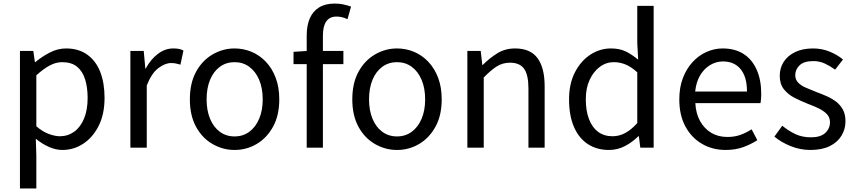

<svg xmlns="http://www.w3.org/2000/svg" viewBox="-20 -829 4804 1078"><path d="M92 229V-543H167L176 -480H178Q215 -511 259.5 -534Q304 -557 351 -557Q421 -557 469.5 -522.5Q518 -488 542.5 -426Q567 -364 567 -280Q567 -187 533.5 -121.5Q500 -56 446.5 -21.5Q393 13 331 13Q294 13 256 -3.5Q218 -20 181 -50L184 45V229ZM316 -64Q361 -64 396.5 -89.5Q432 -115 452 -163.5Q472 -212 472 -279Q472 -339 457.5 -384.5Q443 -430 412 -455Q381 -480 328 -480Q294 -480 258.5 -461Q223 -442 184 -406V-120Q220 -89 255 -76.5Q290 -64 316 -64Z M712 0V-543H787L796 -444H798Q826 -496 866.5 -526.5Q907 -557 952 -557Q971 -557 984.5 -554.5Q998 -552 1010 -545L993 -466Q979 -470 968 -472.5Q957 -475 940 -475Q907 -475 869 -446.5Q831 -418 804 -349V0Z M1297 13Q1231 13 1173 -20.5Q1115 -54 1080.5 -117.5Q1046 -181 1046 -271Q1046 -362 1080.5 -425.5Q1115 -489 1173 -523Q1231 -557 1297 -557Q1347 -557 1392.5 -538Q1438 -519 1473 -482Q1508 -445 1528 -392Q1548 -339 1548 -271Q1548 -181 1513 -117.5Q1478 -54 1421 -20.5Q1364 13 1297 13ZM1297 -63Q1344 -63 1379.5 -89Q1415 -115 1435 -162Q1455 -209 1455 -271Q1455 -334 1435 -381Q1415 -428 1379.5 -454Q1344 -480 1297 -480Q1250 -480 1214.5 -454Q1179 -428 1159.5 -381Q1140 -334 1140 -271Q1140 -209 1159.5 -162Q1179 -115 1214.5 -89Q1250 -63 1297 -63Z M1702 0V-630Q1702 -685 1719 -725Q1736 -765 1771 -787Q1806 -809 1860 -809Q1885 -809 1908.5 -804Q1932 -799 1951 -792L1931 -721Q1901 -736 1870 -736Q1831 -736 1812 -709Q1793 -682 1793 -629V0ZM1628 -469V-538L1706 -543H1908V-469Z M2209 13Q2143 13 2085 -20.5Q2027 -54 1992.5 -117.5Q1958 -181 1958 -271Q1958 -362 1992.5 -425.5Q2027 -489 2085 -523Q2143 -557 2209 -557Q2259 -557 2304.5 -538Q2350 -519 2385 -482Q2420 -445 2440 -392Q2460 -339 2460 -271Q2460 -181 2425 -117.5Q2390 -54 2333 -20.5Q2276 13 2209 13ZM2209 -63Q2256 -63 2291.5 -89Q2327 -115 2347 -162Q2367 -209 2367 -271Q2367 -334 2347 -381Q2327 -428 2291.5 -454Q2256 -480 2209 -480Q2162 -480 2126.5 -454Q2091 -428 2071.5 -381Q2052 -334 2052 -271Q2052 -209 2071.5 -162Q2091 -115 2126.5 -89Q2162 -63 2209 -63Z M2604 0V-543H2679L2688 -464H2690Q2729 -503 2772.5 -530Q2816 -557 2872 -557Q2958 -557 2998 -502.5Q3038 -448 3038 -344V0H2947V-332Q2947 -409 2922.5 -443Q2898 -477 2844 -477Q2802 -477 2769 -456Q2736 -435 2696 -394V0Z M3399 13Q3331 13 3280.5 -20Q3230 -53 3202.5 -116.5Q3175 -180 3175 -271Q3175 -359 3208 -423Q3241 -487 3294.5 -522Q3348 -557 3410 -557Q3458 -557 3492.5 -540.5Q3527 -524 3563 -494L3558 -587V-796H3650V0H3575L3567 -64H3564Q3532 -32 3490 -9.5Q3448 13 3399 13ZM3419 -64Q3457 -64 3491 -82.5Q3525 -101 3558 -138V-423Q3524 -454 3492 -467Q3460 -480 3426 -480Q3383 -480 3347.5 -453.5Q3312 -427 3290.5 -380.5Q3269 -334 3269 -272Q3269 -207 3287 -160Q3305 -113 3338.5 -88.5Q3372 -64 3419 -64Z M4054 13Q3981 13 3922 -21Q3863 -55 3828.5 -118.5Q3794 -182 3794 -271Q3794 -338 3814 -390.5Q3834 -443 3868.5 -480.5Q3903 -518 3947 -537.5Q3991 -557 4037 -557Q4107 -557 4155 -526Q4203 -495 4228.5 -437.5Q4254 -380 4254 -302Q4254 -287 4253 -274Q4252 -261 4250 -250H3884Q3887 -192 3910.5 -149.5Q3934 -107 3973 -83.5Q4012 -60 4064 -60Q4104 -60 4136.5 -71.5Q4169 -83 4200 -103L4232 -42Q4197 -19 4153 -3Q4109 13 4054 13ZM3883 -315H4174Q4174 -397 4138.5 -440.5Q4103 -484 4039 -484Q4001 -484 3967.5 -464Q3934 -444 3911.5 -407Q3889 -370 3883 -315Z M4530 13Q4473 13 4419.5 -8.5Q4366 -30 4328 -62L4372 -123Q4408 -94 4446 -76Q4484 -58 4533 -58Q4587 -58 4613.5 -82.5Q4640 -107 4640 -143Q4640 -171 4621.5 -189.5Q4603 -208 4574.5 -221.5Q4546 -235 4516 -246Q4478 -261 4441.5 -279.5Q4405 -298 4381.5 -327.5Q4358 -357 4358 -403Q4358 -447 4380 -481.5Q4402 -516 4444 -536.5Q4486 -557 4545 -557Q4595 -557 4638.5 -539Q4682 -521 4713 -495L4669 -438Q4641 -458 4611.5 -472Q4582 -486 4546 -486Q4494 -486 4469.5 -462.5Q4445 -439 4445 -407Q4445 -382 4461.5 -365Q4478 -348 4505 -336.5Q4532 -325 4562 -313Q4592 -302 4621.5 -289Q4651 -276 4674.5 -258Q4698 -240 4712.5 -213.5Q4727 -187 4727 -148Q4727 -104 4704.5 -67Q4682 -30 4638.5 -8.5Q4595 13 4530 13Z"/></svg>

Font: Noto Sans HK Thin
Style: Regular
Weight: 400
Version: Version 2.004-H2;hotconv 1.0.118;makeotfexe 2.5.65603